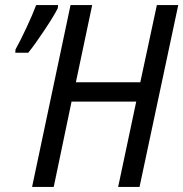

<svg xmlns="http://www.w3.org/2000/svg" viewBox="-20 -734 720 754"><path d="M106 0 257 -714H342L278 -411H531L596 -714H680L528 0H444L515 -335H261L191 0ZM40 -527H91Q117 -559 155.5 -617Q194 -675 207 -702L208 -714H122Q109 -679 84 -625.5Q59 -572 41 -540Z"/></svg>

Font: Noto Sans UI SemiCondensed
Style: Italic
Weight: 400
Width: 4
Italic angle: -12°
Designer: Monotype Design Team
Foundry: Monotype Imaging Inc.
Version: Version 1.901